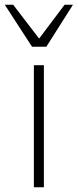

<svg xmlns="http://www.w3.org/2000/svg" viewBox="-47 -786 326 806"><path d="M95.2 0V-512.2H137.2V0ZM147.5 -589.8H87.4L-26.9 -766.1H8.3L117.2 -624L224.1 -766.1H259.3Z"/></svg>

Font: Clear Sans Thin
Style: Regular
Weight: 250
Foundry: Intel Corporation
Version: Version 1.00